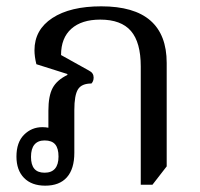

<svg xmlns="http://www.w3.org/2000/svg" viewBox="-20 -578 633 607"><path d="M123 9Q80 9 56 -15.5Q32 -40 32 -83Q32 -128 56 -152Q80 -176 114 -176Q124 -176 134.5 -174Q145 -172 151 -169L133 -154V-228Q133 -275 146.5 -300Q160 -325 193 -341V-344L95 -375Q92 -387 90.5 -398Q89 -409 89 -419Q89 -484 145.5 -521Q202 -558 300 -558Q404 -558 455.5 -513Q507 -468 507 -379V-52L462 6H425V-368Q425 -444 394 -480Q363 -516 297 -516Q238 -516 205.5 -487Q173 -458 173 -404L261 -355Q269 -351 272.5 -345.5Q276 -340 276 -333Q276 -321 269 -314Q238 -314 226.5 -295.5Q215 -277 215 -230V-95Q215 -44 191.5 -17.5Q168 9 123 9ZM121 -32Q143 -32 154 -45Q165 -58 165 -83Q165 -109 154.5 -121.5Q144 -134 121 -134Q100 -134 89 -121Q78 -108 78 -82Q78 -57 88.5 -44.5Q99 -32 121 -32Z"/></svg>

Font: Noto Serif Thai SemiCondensed
Style: Regular
Weight: 400
Width: 4
Designer: Monotype Design Team
Foundry: Monotype Imaging Inc.
Version: Version 2.002